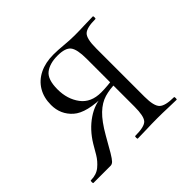

<svg xmlns="http://www.w3.org/2000/svg" viewBox="-105 -508 627 627"><g transform="rotate(-45 209.0 -194.5)"><path d="M386 -12Q388 -12 388 -6Q388 0 386 0Q369 0 346.5 -1Q324 -2 299 -2Q272 -2 249.5 -1Q227 0 207 0Q205 0 205 -6Q205 -12 207 -12Q250 -12 261.5 -25Q273 -38 273 -81V-181L284 -179Q256 -179 232 -172Q208 -165 186 -144Q164 -123 140 -81Q121 -47 110.5 -29.5Q100 -12 94 -6Q88 0 81 0H2Q0 0 0 -6Q0 -12 2 -12Q28 -12 45 -26Q62 -40 73 -58.5Q84 -77 92 -91Q117 -132 152.5 -156Q188 -180 225 -180L232 -177Q148 -177 116 -205.5Q84 -234 84 -278Q84 -312 99 -337Q114 -362 141.5 -375.5Q169 -389 206 -389Q226 -389 252 -386.5Q278 -384 299 -384Q324 -384 345.5 -385Q367 -386 385 -386Q387 -386 387 -380Q387 -374 385 -374Q345 -374 332 -361.5Q319 -349 319 -305V-81Q319 -38 332.5 -25Q346 -12 386 -12ZM135 -299Q135 -254 158.5 -222.5Q182 -191 229 -191Q243 -191 260 -192.5Q277 -194 287 -196L273 -189V-303Q273 -346 261 -361.5Q249 -377 213 -377Q177 -377 156 -361Q135 -345 135 -299Z"/></g></svg>

Font: Cormorant Garamond Light
Style: Regular
Weight: 300
Designer: Christian Thalmann (Catharsis Fonts)
Foundry: Catharsis Fonts
Version: Version 4.001